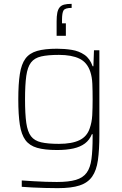

<svg xmlns="http://www.w3.org/2000/svg" viewBox="-20 -771 636 997"><path d="M280 206Q248 206 213.5 205Q179 204 147.5 202.5Q116 201 93 199V166Q122 168 154.5 170Q187 172 218 173Q249 174 275 174Q337 174 374 163Q411 152 430 126Q449 100 455 54.5Q461 9 461 -60V-74H457Q445 -44 421 -26Q397 -8 361 0Q325 8 276 8Q212 8 172.5 -3.5Q133 -15 112 -43.5Q91 -72 83 -123.5Q75 -175 75 -255Q75 -335 83 -386.5Q91 -438 112 -466.5Q133 -495 172.5 -506.5Q212 -518 276 -518Q316 -518 353 -512Q390 -506 418.5 -486.5Q447 -467 461 -427H465L468 -510H496V-72Q496 7 488.5 60.5Q481 114 458.5 146Q436 178 393.5 192Q351 206 280 206ZM286 -24Q353 -24 392.5 -43Q432 -62 446 -105Q457 -136 459 -172.5Q461 -209 461 -255Q461 -300 459.5 -335.5Q458 -371 449 -398Q433 -447 392.5 -466.5Q352 -486 286 -486Q229 -486 194 -478Q159 -470 141 -446.5Q123 -423 116.5 -377Q110 -331 110 -255Q110 -179 116.5 -133Q123 -87 141 -63.5Q159 -40 194 -32Q229 -24 286 -24ZM274 -585V-660Q274 -687 277.5 -704.5Q281 -722 289.5 -732.5Q298 -743 313 -747Q328 -751 352 -751V-730Q318 -730 310 -717Q302 -704 302 -667V-650H322V-585Z"/></svg>

Font: Saira Thin Thin
Style: Regular
Weight: 250
Version: Version 1.101